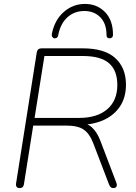

<svg xmlns="http://www.w3.org/2000/svg" viewBox="-20 -951 694 977"><path d="M79 6Q69 6 64.5 -0.5Q60 -7 62 -19L167 -684Q169 -695 175 -700Q181 -705 191 -705H401Q512 -705 566.5 -655.5Q621 -606 621 -520Q621 -453 588.5 -406.5Q556 -360 500 -337Q444 -314 373 -316V-327H381Q421 -327 447.5 -303Q474 -279 491 -234L571 -24Q575 -15 574.5 -8Q574 -1 569.5 2.5Q565 6 557 6Q549 6 544 2Q539 -2 535 -12L455 -221Q436 -271 406 -291.5Q376 -312 317 -312H149L102 -15Q101 -5 95.5 0.5Q90 6 79 6ZM156 -351H383Q474 -351 525.5 -395Q577 -439 577 -519Q577 -592 535 -629Q493 -666 401 -666H206ZM257 -756Q250 -757 246 -763.5Q242 -770 244 -780Q259 -851 305.5 -891Q352 -931 412 -931Q474 -931 514.5 -889.5Q555 -848 555 -774Q555 -766 551 -761.5Q547 -757 539 -756Q534 -756 530 -757.5Q526 -759 524 -763Q522 -767 522 -773Q522 -831 490.5 -863Q459 -895 409 -895Q358 -895 322.5 -862.5Q287 -830 276 -771Q275 -766 272.5 -762.5Q270 -759 266 -757.5Q262 -756 257 -756Z"/></svg>

Font: Nunito ExtraLight
Style: Italic
Weight: 200
Italic angle: -9°
Designer: Vernon Adams
Foundry: Vernon Adams
Version: Version 3.602